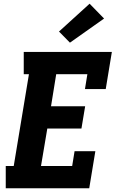

<svg xmlns="http://www.w3.org/2000/svg" viewBox="-20 -1015 640 1035"><path d="M11 0V-120H54L136 -615H108V-735H583L550 -535H438L451 -615H283L255 -442H439L419 -322H235L201 -120H369L382 -200H494L461 0ZM357 -785 298 -845 463 -995 541 -915Z"/></svg>

Font: Iosevka Etoile Heavy Oblique
Style: Regular
Weight: 900
Italic angle: -9°
Designer: Belleve Invis
Foundry: Belleve Invis
Version: Version 15.5.2; ttfautohint (v1.8.4)